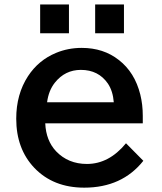

<svg xmlns="http://www.w3.org/2000/svg" viewBox="-20 -801 730 866"><path d="M161.1 -780.8H291V-650.9H161.1ZM409.2 -780.8H539.1V-650.9H409.2ZM624 -244.6H184.1Q187.5 -167 232.9 -118.7Q287.6 -61.5 372.1 -61.5Q471.7 -61.5 548.3 -154.8L626.5 -75.7Q530.3 45.4 359.9 45.4Q220.2 45.4 134.8 -43.9Q53.2 -129.9 53.2 -265.6Q53.2 -376 106.4 -457.5Q153.8 -529.8 232.9 -562.5Q287.1 -585 348.6 -585Q446.8 -585 516.1 -530.3Q587.9 -474.6 612.8 -374.5Q624 -329.1 624 -278.8ZM493.2 -339.8Q489.3 -390.1 466.8 -423.8Q424.3 -485.8 344.7 -485.8Q273.4 -485.8 227.5 -428.2Q199.2 -392.6 192.4 -339.8Z"/></svg>

Font: FORM UDPGothic
Style: Bold
Weight: 700
Foundry: Pronama LLC
Version: Version 1.051